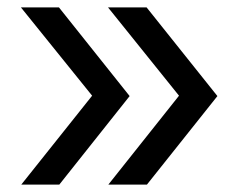

<svg xmlns="http://www.w3.org/2000/svg" viewBox="-20 -540 639 520"><path d="M273.4 -40 464.8 -280.8 272.5 -520H377L568.8 -279.8L377.9 -40ZM37.6 -40 229.5 -280.8 36.6 -520H139.6L331.1 -279.8L140.6 -40Z"/></svg>

Font: UDEV Gothic 35
Style: Regular
Weight: 400
Version: v2.1.0; ttfautohint (v1.8.4.7-5d5b-dirty) -l 6 -r 45 -G 200 